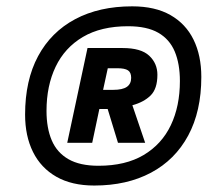

<svg xmlns="http://www.w3.org/2000/svg" viewBox="-20 -746 655 606"><path d="M277.6 -160.4Q206.4 -160.4 157.8 -188.2Q109.2 -216 84.2 -266.3Q59.2 -316.6 59.2 -384.2Q59.2 -492.4 100.2 -568.7Q141.2 -645 217.2 -685.5Q293.2 -726 397.2 -726Q469.6 -726 518 -698.4Q566.4 -670.8 590.9 -620.8Q615.4 -570.8 615.4 -503.2Q615.4 -395 574 -318.2Q532.6 -241.4 456.5 -200.9Q380.4 -160.4 277.6 -160.4ZM290.8 -222.8Q376.4 -222.8 433.5 -256.8Q490.6 -290.8 519.2 -350.9Q547.8 -411 547.8 -490.2Q547.8 -544.4 531.6 -583.2Q515.4 -622 479.6 -642.6Q443.8 -663.2 384 -663.2Q299 -663.2 241.7 -629.4Q184.4 -595.6 155.6 -535.4Q126.8 -475.2 126.8 -396Q126.8 -341.8 143.3 -303.1Q159.8 -264.4 196 -243.6Q232.2 -222.8 290.8 -222.8ZM192.2 -295.2 256.2 -594.4H367.2Q425.2 -594.4 451 -570.1Q476.8 -545.8 476.8 -510Q476.8 -465.8 455.4 -444.7Q434 -423.6 397.8 -413.8L438.2 -295.2H352.4L319.8 -402H293.6L271 -295.2ZM305.4 -462.4H337.2Q366.6 -462.4 380.3 -471.8Q394 -481.2 394 -500.4Q394 -517.4 383.9 -524Q373.8 -530.6 350.8 -530.6H320.2Z"/></svg>

Font: Geist Mono
Style: Italic
Weight: 400
Italic angle: -12°
Monospace: yes
Designer: Basement.studio, Andrés Briganti, Mateo Zaragoza
Foundry: Basement.studio, Vercel, Andrés Briganti, Guido Ferreyra, Mateo Zaragoza
Version: Version 1.500